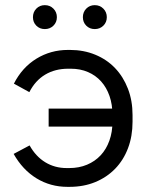

<svg xmlns="http://www.w3.org/2000/svg" viewBox="-20 -720 581 746"><path d="M250 6Q305 6 350 -12.5Q395 -31 427.5 -64.5Q460 -98 477.5 -144.5Q495 -191 495 -247V-273Q495 -329 477 -375.5Q459 -422 427 -455.5Q395 -489 350 -507.5Q305 -526 252 -526H244Q177 -526 121.5 -492Q66 -458 34 -395L94 -362Q117 -407 155.5 -430Q194 -453 245 -453H255Q292 -453 322 -440Q352 -427 373 -403.5Q394 -380 405.5 -347Q417 -314 417 -273V-247Q417 -207 405 -173.5Q393 -140 371 -116.5Q349 -93 318 -80Q287 -67 249 -67H239Q193 -67 156 -89.5Q119 -112 95 -155L33 -122Q68 -60 122 -27Q176 6 242 6ZM445 -228V-298H169V-228ZM348.2 -607Q368 -607 381.5 -620.2Q395 -633.4 395 -653.2Q395 -673 381.5 -686.5Q368 -700 348.2 -700Q328.4 -700 315.2 -686.5Q302 -673 302 -653.2Q302 -633.4 315.2 -620.2Q328.4 -607 348.2 -607ZM154.2 -607Q174 -607 187.5 -620.2Q201 -633.4 201 -653.2Q201 -673 187.5 -686.5Q174 -700 154.2 -700Q134.4 -700 121.2 -686.5Q108 -673 108 -653.2Q108 -633.4 121.2 -620.2Q134.4 -607 154.2 -607Z"/></svg>

Font: Fixel Variable
Style: Regular
Weight: 100
Width: 3
Designer: AlfaBravo + MacPaw
Foundry: Kyrylo Tkachov, Marchela Mozhyna, Serhii Makarenko, Maria Weinstein, Zakhar Kryvoshyya
Version: Version 1.211